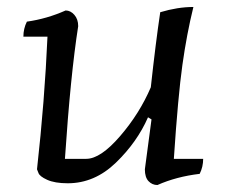

<svg xmlns="http://www.w3.org/2000/svg" viewBox="-20 -515 647 550"><path d="M562 -60Q562 -37 552 -17Q485 -9 431 15Q416 15 405.5 4Q395 -7 395 -30L414 -173L404 -179Q373 -108 312 -49Q251 10 174 10Q137 10 115 0Q93 -10 90 -20L86 -30Q108 -227 116 -410H47Q47 -433 57 -453Q114 -461 168 -485Q182 -485 193 -472.5Q204 -460 204 -440Q182 -300 166 -60H227Q268 -60 324 -125Q380 -190 412 -265Q426 -393 439 -480Q489 -495 534 -495Q515 -418 502.5 -329Q490 -240 478 -60Z"/></svg>

Font: Kotta One
Style: Regular
Weight: 400
Designer: Ania Kruk
Foundry: Ania Kruk
Version: Version 1.001